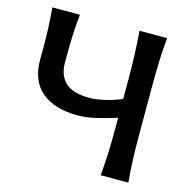

<svg xmlns="http://www.w3.org/2000/svg" viewBox="-105 -814 896 915"><g transform="rotate(15 343.0 -356.5)"><path d="M471.5 0Q476.5 -57 478.8 -110.2Q481 -163.5 481 -228V-286Q436 -271.5 384.8 -259.2Q333.5 -247 291 -247Q177.5 -247 113.8 -299.5Q50 -352 50 -459.5Q50 -471.5 50.2 -484Q50.5 -496.5 50.5 -508.5Q50.5 -567.5 48.5 -614.5Q46.5 -661.5 42 -713H178Q172 -655.5 170 -607.5Q168 -559.5 168 -504.5V-474.5Q168 -412 204.8 -377Q241.5 -342 325.5 -342Q351 -342 394.5 -351.2Q438 -360.5 481 -379V-474.5Q481 -542.5 478.8 -598Q476.5 -653.5 472 -713H608Q602.5 -653.5 600.5 -598Q598.5 -542.5 598.5 -474.5V-234.5Q598.5 -168 600.5 -113.2Q602.5 -58.5 608 0Z"/></g></svg>

Font: Commissioner Flair Medium
Style: Regular
Weight: 500
Designer: Kostas Bartsokas
Foundry: Kostas Bartsokas
Version: Version 1.000; ttfautohint (v1.8.3)